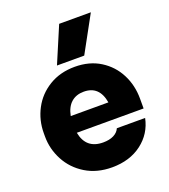

<svg xmlns="http://www.w3.org/2000/svg" viewBox="-151 -932 930 1059"><g transform="rotate(-20 314.0 -402.0)"><path d="M34 -266V-286Q34 -362 68.5 -427.5Q103 -493 168 -532.5Q233 -572 319 -572Q405 -572 468 -532.5Q531 -493 564.5 -427.5Q598 -362 598 -284V-226H206Q225 -126 325 -126Q362 -126 387 -138.5Q412 -151 422 -174H588Q570 -87 499.5 -33.5Q429 20 325 20Q236 20 170 -20.5Q104 -61 69 -127Q34 -193 34 -266ZM427 -324Q410 -426 319 -426Q274 -426 245 -400.5Q216 -375 206 -324ZM320 -824H506L390 -612H230Z"/></g></svg>

Font: Sora-SIA ExtraBold
Style: Regular
Weight: 800
Designer: Jonathan Barnbrook, Julián Moncada
Foundry: Barnbrook Fonts
Version: Version 2.000